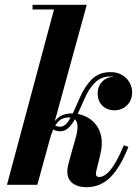

<svg xmlns="http://www.w3.org/2000/svg" viewBox="-20 -770 584 800"><path d="M9 0 205 -730.5H115.5V-750H341.5L135.5 0ZM339.5 10Q304.5 10 282.5 -6.5Q260.5 -23 260.5 -56Q260.5 -65.5 262.8 -77Q265 -88.5 268 -97.5L281.5 -147Q287.5 -168 294.2 -191Q301 -214 302.8 -234.2Q304.5 -254.5 296.8 -267.5Q289 -280.5 267 -280.5Q241.5 -280.5 226.5 -266.8Q211.5 -253 202.5 -232.2Q193.5 -211.5 187.5 -190H176Q186.5 -233 201.8 -256.2Q217 -279.5 236.5 -288.5Q256 -297.5 279 -297.5Q308 -297.5 333.8 -286.2Q359.5 -275 377.5 -253.5Q395.5 -232 401.8 -200.8Q408 -169.5 398.5 -128.5L381 -56.5Q380.5 -53.5 380 -50.2Q379.5 -47 379.5 -45.5Q379.5 -32.5 394 -32.5Q407 -32.5 422.8 -44.5Q438.5 -56.5 456.8 -85.5Q475 -114.5 496 -165L515 -158Q481.5 -73 440 -31.5Q398.5 10 339.5 10ZM230.5 -223Q220.5 -223 211.8 -226Q203 -229 197 -234L204 -253Q209 -247 215.2 -244.5Q221.5 -242 230.5 -242Q247 -242 260.2 -258.8Q273.5 -275.5 285.8 -302.5Q298 -329.5 311 -359.5Q333 -410.5 363 -440Q393 -469.5 441 -469.5Q467.5 -469.5 487.8 -458Q508 -446.5 519.2 -427.2Q530.5 -408 530.5 -385Q530.5 -352 509 -331.2Q487.5 -310.5 457.5 -310.5Q426.5 -310.5 406.8 -329.5Q387 -348.5 387 -381.5Q387 -410.5 406.2 -430.2Q425.5 -450 454 -450Q469.5 -450 487 -442Q504.5 -434 517 -419.5Q529.5 -405 529.5 -385H510Q510 -402.5 501.8 -417.5Q493.5 -432.5 477.8 -442Q462 -451.5 440 -451.5Q403 -451.5 377 -427Q351 -402.5 331 -356Q317 -323.5 302.8 -293Q288.5 -262.5 271 -242.8Q253.5 -223 230.5 -223Z"/></svg>

Font: Bodoni Moda
Style: Bold Italic
Weight: 700
Italic angle: -13°
Version: Version 2.004